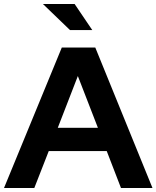

<svg xmlns="http://www.w3.org/2000/svg" viewBox="-24 -937 780 957"><path d="M-4 0 284 -700H451L736 0H579L508 -184H219L147 0ZM264 -300H464L364 -558ZM325 -787 190 -917H348L436 -787Z"/></svg>

Font: Red Hat Display ExtraBold
Style: Regular
Weight: 800
Designer: Pentagram, MCKL
Foundry: Pentagram, MCKL
Version: Version 1.023